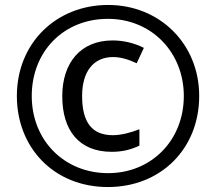

<svg xmlns="http://www.w3.org/2000/svg" viewBox="-20 -744 871 774"><path d="M415 10C628 10 783 -144 783 -357C783 -568 623 -724 416 -724C206 -724 48 -570 48 -357C48 -148 198 10 415 10ZM416 -46C239 -46 108 -178 108 -357C108 -536 236 -668 415 -668C592 -668 721 -532 721 -357C721 -177 589 -46 416 -46ZM430 -132C475 -132 508 -141 542 -157V-223C507 -209 467 -199 435 -199C349 -199 311 -253 311 -357C311 -456 357 -514 436 -514C465 -514 497 -505 531 -489L560 -551C521 -571 476 -581 434 -581C304 -581 231 -490 231 -356C231 -218 299 -132 430 -132Z"/></svg>

Font: Noto Sans Arabic UI SmCn Md
Style: Regular
Weight: 500
Width: 4
Designer: Monotype Design Team, Nadine Chahine and Nizar Qandah
Foundry: Monotype Imaging Inc.
Version: Version 2.010